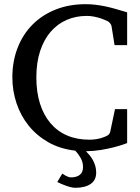

<svg xmlns="http://www.w3.org/2000/svg" viewBox="-20 -707 667 918"><path d="M277.8 123Q285.2 128.4 292.5 132.3Q298.8 135.7 305.9 138.4Q313 141.1 318.8 141.1Q346.2 141.1 361.6 128.9Q377 116.7 377 91.8Q377 67.9 365.2 47.6Q353.5 27.3 339.4 13.2Q266.6 4.9 210.7 -27.1Q154.8 -59.1 116.7 -106.7Q78.6 -154.3 58.8 -213.9Q39.1 -273.4 39.1 -336.9Q39.1 -414.6 64.5 -479Q89.8 -543.5 135.7 -589.6Q181.6 -635.7 246.1 -661.4Q310.5 -687 389.2 -687Q413.6 -687 436.3 -684.3Q459 -681.6 482.4 -676.8Q505.9 -671.9 531.7 -664.6Q557.6 -657.2 587.9 -647.9V-491.2H527.8L513.2 -582Q512.2 -588.9 506.3 -595.7Q500.5 -602.5 496.1 -605Q490.2 -607.4 480.7 -611.8Q471.2 -616.2 458 -620.4Q444.8 -624.5 428.7 -627.7Q412.6 -630.9 394 -630.9Q342.8 -630.9 298.8 -611.8Q254.9 -592.8 222.7 -555.7Q190.4 -518.6 172.1 -463.6Q153.8 -408.7 153.8 -336.9Q153.8 -267.1 171.1 -211.9Q188.5 -156.7 221.2 -118.2Q253.9 -79.6 300.8 -59.3Q347.7 -39.1 407.2 -39.1Q424.8 -39.1 439.2 -41.5Q453.6 -43.9 464.4 -47.1Q475.1 -50.3 481 -53Q486.8 -55.7 487.8 -56.2Q495.6 -59.1 500.5 -64.5Q505.4 -69.8 506.8 -76.2L529.8 -185.1H587.9V-22.9Q585.9 -22 569.1 -16.1Q552.2 -10.3 525.4 -3.2Q498.5 3.9 463.6 9.8Q428.7 15.6 391.1 16.1Q399.9 24.9 408.7 35.6Q417.5 46.4 424.6 59.3Q431.6 72.3 435.8 87.2Q439.9 102.1 439.9 118.2Q439.9 154.3 413.3 172.6Q386.7 190.9 339.8 190.9Q328.6 190.9 313.7 186.8Q298.8 182.6 285.6 177.2Q270 171.4 253.9 163.1Z"/></svg>

Font: Charis SIL
Style: Regular
Weight: 400
Foundry: SIL International
Version: Version 4.112